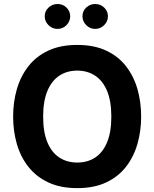

<svg xmlns="http://www.w3.org/2000/svg" viewBox="-20 -946 780 971"><path d="M370.6 -718.8Q285.2 -718.8 223.9 -689.9Q162.6 -661.1 123.3 -610.6Q84 -560.1 65.2 -494.9Q46.4 -429.7 46.4 -356.4Q46.4 -283.2 65.2 -218Q84 -152.8 123.5 -102.5Q163.1 -52.2 224.4 -23.4Q285.6 5.4 370.6 5.4Q455.6 5.4 516.8 -23.4Q578.1 -52.2 617.2 -102.5Q656.2 -152.8 675 -218Q693.8 -283.2 693.8 -356.4Q693.8 -429.7 675.3 -494.9Q656.7 -560.1 617.7 -610.6Q578.6 -661.1 517.3 -689.9Q456.1 -718.8 370.6 -718.8ZM370.6 -588.9Q422.4 -588.9 461.2 -563.2Q500 -537.6 521.5 -486.1Q543 -434.6 543 -356.4Q543 -278.3 521.7 -226.8Q500.5 -175.3 461.9 -149.7Q423.3 -124 370.6 -124Q318.4 -124 279.5 -149.7Q240.7 -175.3 219.5 -226.8Q198.2 -278.3 198.2 -356.4Q198.2 -434.6 219.7 -486.1Q241.2 -537.6 280 -563.2Q318.8 -588.9 370.6 -588.9ZM206.1 -863.8Q206.1 -837.9 225.3 -818.8Q244.6 -799.8 271 -799.8Q297.4 -799.8 316.2 -818.8Q335 -837.9 335 -863.8Q335 -889.6 316.2 -907.7Q297.4 -925.8 271 -925.8Q244.6 -925.8 225.3 -907.7Q206.1 -889.6 206.1 -863.8ZM397 -863.8Q397 -837.9 416 -818.8Q435.1 -799.8 461.4 -799.8Q487.8 -799.8 506.8 -818.8Q525.9 -837.9 525.9 -863.8Q525.9 -889.6 506.8 -907.7Q487.8 -925.8 461.4 -925.8Q435.1 -925.8 416 -907.7Q397 -889.6 397 -863.8Z"/></svg>

Font: Estedad-FD-VF Thin
Style: Regular
Weight: 100
Designer: Amin Abedi
Version: Version 5.0